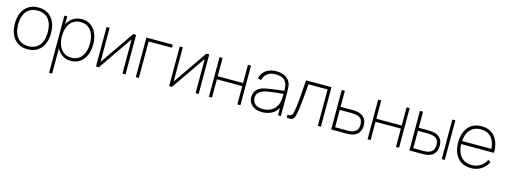

<svg xmlns="http://www.w3.org/2000/svg" viewBox="-15 -1423 6652 2531"><g transform="rotate(15 3311.5 -157.5)"><path d="M287 15Q208.5 15 153 -21Q97.5 -57 68.8 -121.8Q40 -186.5 40 -271Q40 -356 69.2 -420.2Q98.5 -484.5 154.2 -519.8Q210 -555 287 -555Q366 -555 421.5 -519.2Q477 -483.5 505.5 -419.5Q534 -355.5 534 -271Q534 -185 505.2 -120.5Q476.5 -56 420.8 -20.5Q365 15 287 15ZM287 -27Q353.5 -27 398.8 -57.2Q444 -87.5 466.5 -142.5Q489 -197.5 489 -271Q489 -384 437.5 -448.5Q386 -513 287 -513Q220 -513 174.8 -482.5Q129.5 -452 107.2 -397.8Q85 -343.5 85 -271Q85 -197 108 -142Q131 -87 176.2 -57Q221.5 -27 287 -27Z M875 15Q805.5 15 754.8 -22.5Q704 -60 677.5 -124.8Q651 -189.5 651 -271Q651 -354 677.8 -418.2Q704.5 -482.5 757 -518.8Q809.5 -555 883 -555Q953.5 -555 1004.8 -517.8Q1056 -480.5 1083 -416Q1110 -351.5 1110 -271Q1110 -189 1082.8 -124Q1055.5 -59 1002.5 -22Q949.5 15 875 15ZM644 240V-540H683V-115H686V240ZM875 -27Q936 -27 978.8 -58.5Q1021.5 -90 1043.2 -145.2Q1065 -200.5 1065 -271Q1065 -341.5 1044 -396.2Q1023 -451 980.2 -482Q937.5 -513 875 -513Q813.5 -513 770.2 -482.2Q727 -451.5 705 -397Q683 -342.5 683 -271Q683 -200.5 705 -145.2Q727 -90 770.2 -58.5Q813.5 -27 875 -27Z M1623 -540V0H1581V-466L1259 0H1220V-540H1262V-74L1584 -540Z M1763 0V-540H2123V-498H1805V0Z M2621 -540V0H2579V-466L2257 0H2218V-540H2260V-74L2582 -540Z M2761 0V-540H2803V-291H3149V-540H3191V0H3149V-249H2803V0Z M3488 15Q3427.5 15 3385.2 -6.5Q3343 -28 3322 -63.8Q3301 -99.5 3301 -143Q3301 -209 3342 -246.2Q3383 -283.5 3448 -297Q3494 -306.5 3542.2 -312.8Q3590.5 -319 3669.5 -328.5Q3683.5 -330 3695.2 -331.2Q3707 -332.5 3716 -334L3701 -324Q3702.5 -389 3686.8 -430.5Q3671 -472 3634 -492.5Q3597 -513 3535 -513Q3467 -513 3425.8 -482.8Q3384.5 -452.5 3368 -390L3322 -402Q3340 -476.5 3395.5 -515.8Q3451 -555 3537 -555Q3611 -555 3661.2 -524.8Q3711.5 -494.5 3730 -442Q3736.5 -422.5 3739.8 -394.5Q3743 -366.5 3743 -338V0H3704V-148L3724 -147Q3709.5 -96.5 3675.8 -59.8Q3642 -23 3593.8 -4Q3545.5 15 3488 15ZM3486 -27Q3544 -27 3589 -48Q3634 -69 3661.8 -109Q3689.5 -149 3697 -204Q3700 -225 3700.5 -247Q3701 -269 3701 -301.5V-310L3723 -293L3696 -290.5Q3620 -283.5 3562 -276.5Q3504 -269.5 3457 -258Q3410.5 -246.5 3377.8 -219.2Q3345 -192 3345 -142Q3345 -113.5 3358.8 -87.2Q3372.5 -61 3404.2 -44Q3436 -27 3486 -27Z M3823 -40Q3852 -35 3867.8 -43.5Q3883.5 -52 3890.5 -70.5Q3897.5 -89 3903 -122Q3915 -196 3923.8 -291Q3932.5 -386 3942 -540H4289V0H4247V-498H3985L3983 -468.5Q3964.5 -202 3941 -86Q3933 -47 3922.5 -27Q3912 -7 3889 0.2Q3866 7.5 3823 0Z M4430 0 4429 -540H4472V-321H4618Q4668.5 -321 4697 -316Q4757.5 -306 4794.2 -269.2Q4831 -232.5 4831 -161Q4831 -117.5 4815.2 -85Q4799.5 -52.5 4773 -33.2Q4746.5 -14 4714 -7Q4694.5 -3 4674.5 -1.5Q4654.5 0 4628 0ZM4616 -42Q4646 -42 4668.2 -43.2Q4690.5 -44.5 4707 -49Q4742 -59 4764 -84.5Q4786 -110 4786 -161Q4786 -212.5 4763.8 -238.5Q4741.5 -264.5 4698 -273Q4668 -279 4616 -279H4472V-42Z M4926 0V-540H4968V-291H5314V-540H5356V0H5314V-249H4968V0Z M5497 0 5496 -540H5539V-321H5655Q5705.5 -321 5734 -316Q5868 -292 5868 -161Q5868 -117.5 5852.2 -85Q5836.5 -52.5 5810 -33.2Q5783.5 -14 5751 -7Q5731.5 -3 5711.5 -1.5Q5691.5 0 5665 0ZM5653 -42Q5683 -42 5705.2 -43.2Q5727.5 -44.5 5744 -49Q5779 -59 5801 -84.5Q5823 -110 5823 -161Q5823 -212.5 5800.8 -238.5Q5778.5 -264.5 5735 -273Q5705 -279 5653 -279H5539V-42ZM5938 0V-540H5980V0Z M6337 15Q6261 15 6205.2 -19.5Q6149.5 -54 6119.8 -118.2Q6090 -182.5 6090 -270Q6090 -358 6119.8 -422.2Q6149.5 -486.5 6205 -520.8Q6260.5 -555 6337 -555Q6414 -555 6469.2 -520Q6524.5 -485 6553.8 -418.2Q6583 -351.5 6583 -258H6538V-272Q6536 -349.5 6512.2 -403.2Q6488.5 -457 6444 -485Q6399.5 -513 6337 -513Q6273.5 -513 6228 -484.2Q6182.5 -455.5 6158.8 -401Q6135 -346.5 6135 -270Q6135 -193.5 6158.8 -139Q6182.5 -84.5 6228 -55.8Q6273.5 -27 6337 -27Q6403.5 -27 6454.2 -58.2Q6505 -89.5 6535 -149L6570 -129Q6548 -83 6513.5 -50.8Q6479 -18.5 6434.2 -1.8Q6389.5 15 6337 15ZM6117 -258V-300H6557V-258Z"/></g></svg>

Font: Manrope
Style: Regular
Weight: 400
Designer: Mikhail Sharanda
Foundry: Mikhail Sharanda
Version: Version 4.503